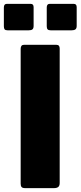

<svg xmlns="http://www.w3.org/2000/svg" viewBox="-46 -974 417 994"><path d="M246 -742Q263 -742 263 -723V-27Q263 -12 255.5 -6Q248 0 233 0H85Q71 0 66 -5.5Q61 -11 61 -23V-721Q61 -742 78 -742ZM128 -937V-840Q128 -827 122 -822Q116 -817 102 -817H-6Q-18 -817 -22 -822Q-26 -827 -26 -838V-935Q-26 -954 -11 -954H113Q128 -954 128 -937ZM351 -937V-840Q351 -827 344.5 -822Q338 -817 324 -817H217Q205 -817 200.5 -822Q196 -827 196 -838V-935Q196 -954 211 -954H336Q351 -954 351 -937Z"/></svg>

Font: Libre Franklin Thin ExtraBold
Style: Regular
Weight: 800
Version: Version 3.000